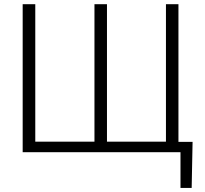

<svg xmlns="http://www.w3.org/2000/svg" viewBox="-20 -731 983 922"><path d="M149.4 -710.9V-50.8H433.6V-710.9H493.7V-50.8H776.9V-710.9H836.9V-49.8H904.8L900.4 171.4H846.7V0H88.9V-710.9Z"/></svg>

Font: Melbourne
Style: Light
Weight: 300
Designer: Google
Version: Version 2.000980; 2014